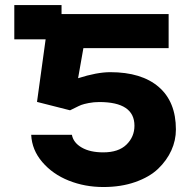

<svg xmlns="http://www.w3.org/2000/svg" viewBox="-20 -731 763 760"><path d="M36.6 -710.9H223.6V-675.3H647.5V-540.5H310.1L289.1 -421.4Q363.8 -445.3 416.5 -445.3Q540.5 -445.3 608.4 -386.7Q676.3 -328.1 676.3 -218.3Q676.3 -175.3 658.2 -135.5Q640.1 -95.7 606 -63Q571.8 -30.3 515.6 -10.5Q459.5 9.3 389.2 9.3Q315.9 9.3 252.2 -16.1Q188.5 -41.5 147.5 -89.4Q106.4 -137.2 103.5 -197.3H264.6Q270.5 -166 303.5 -147Q336.4 -127.9 388.7 -127.9Q449.2 -127.9 480.7 -158.7Q512.2 -189.5 512.2 -233.4Q512.2 -327.1 373 -327.1Q351.1 -327.1 331.3 -323.2Q311.5 -319.3 302 -315.7Q292.5 -312 276.9 -304Q261.2 -295.9 257.3 -294.4L126.5 -327.6L160.6 -575.2H36.6Z"/></svg>

Font: Bert Sans Black
Style: Regular
Weight: 900
Designer: Christian Robertson, Adam Twardoch, & Cristiano Sobral
Foundry: Google
Version: Version 12.135;January 10, 2020;FontCreator 12.0.0.2547 64-b